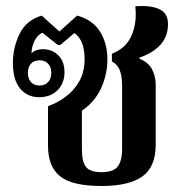

<svg xmlns="http://www.w3.org/2000/svg" viewBox="-20 -609 617 640"><path d="M319 11Q220 11 180 -21.5Q140 -54 140 -123V-255Q169 -265 197.5 -285.5Q226 -306 244 -337.5Q262 -369 262 -413Q262 -446 252.5 -467.5Q243 -489 228 -499L181 -459H173L121 -500Q105 -492 95.5 -473.5Q86 -455 85 -433L84 -431Q99 -445 123 -445Q154 -445 174.5 -424.5Q195 -404 195 -368Q195 -332 172 -308.5Q149 -285 110 -285Q71 -285 47 -314Q23 -343 23 -399Q23 -451 45.5 -496.5Q68 -542 119 -557L178 -504L237 -557Q289 -543 313.5 -503.5Q338 -464 338 -411Q338 -361 317 -315Q296 -269 253 -240V-111Q253 -68 267.5 -51.5Q282 -35 318 -35Q357 -35 372 -53.5Q387 -72 387 -114V-322Q387 -356 379 -375.5Q371 -395 353 -404V-430Q400 -448 418.5 -490.5Q437 -533 431 -588Q482 -592 511 -578.5Q540 -565 540 -529Q540 -487 514.5 -459.5Q489 -432 445 -417V-413Q474 -402 486.5 -378.5Q499 -355 499 -326V-127Q499 -52 454 -20.5Q409 11 319 11ZM112 -324Q130 -324 140.5 -335.5Q151 -347 151 -366Q151 -385 140.5 -396.5Q130 -408 112 -408Q93 -408 83 -396.5Q73 -385 73 -366Q73 -347 83 -335.5Q93 -324 112 -324Z"/></svg>

Font: Noto Serif Thai SemiCondensed SemiBold
Style: Regular
Weight: 600
Width: 4
Designer: Monotype Design Team
Foundry: Monotype Imaging Inc.
Version: Version 2.002; ttfautohint (v1.8.4.7-5d5b)